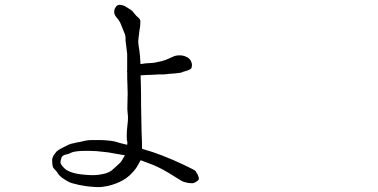

<svg xmlns="http://www.w3.org/2000/svg" viewBox="-20 -760 1540 782"><path d="M543 -590.8Q543 -581.1 547.9 -552.7Q550.8 -530.3 551.8 -505.9Q551.8 -502 551.8 -499Q565.4 -501 573.2 -502Q604.5 -502.9 619.1 -506.8Q641.6 -510.7 656.2 -516.6L680.7 -527.3Q689.5 -532.2 698.7 -533.7Q708 -535.2 720.7 -534.2Q733.4 -532.2 743.2 -526.4Q752.9 -520.5 757.8 -511.7Q762.7 -500 761.7 -492.2Q760.7 -482.4 757.8 -480.5Q752.9 -475.6 740.2 -471.7Q724.6 -467.8 716.8 -463.9Q712.9 -462.9 692.4 -460.9Q661.1 -459 659.2 -458Q643.6 -456.1 628.9 -457Q614.3 -456.1 594.7 -455.1Q576.2 -455.1 552.7 -453.1Q552.7 -438.5 553.7 -418Q554.7 -386.7 554.7 -328.1Q556.6 -224.6 556.6 -223.6Q558.6 -181.6 558.6 -156.2V-155.3V-153.3H560.5L563.5 -152.3Q635.7 -132.8 732.4 -86.9Q773.4 -67.4 776.4 -63.5Q779.3 -59.6 785.2 -48.8Q790 -38.1 790 -32.2Q790 -26.4 780.3 -20.5Q770.5 -13.7 762.7 -13.7Q753.9 -13.7 748 -14.6Q741.2 -15.6 730.5 -18.6Q720.7 -21.5 692.4 -40Q640.6 -73.2 604.5 -87.9Q584 -95.7 555.7 -106.4L552.7 -107.4L551.8 -105.5L542 -87.9Q536.1 -76.2 523.4 -61.5Q508.8 -44.9 495.1 -35.2Q481.4 -25.4 466.3 -18.6Q451.2 -11.7 435.1 -6.8Q418.9 -2 404.3 0Q389.6 2.9 371.1 2Q352.5 1 335.9 -1Q318.4 -3.9 301.8 -6.8Q286.1 -10.7 274.4 -13.7Q262.7 -16.6 245.6 -27.3Q228.5 -38.1 222.7 -44.9Q215.8 -52.7 213.9 -56.6Q211.9 -60.5 205.1 -67.4Q198.2 -74.2 196.3 -78.1Q194.3 -82 193.4 -89.8Q192.4 -98.6 192.4 -107.4Q192.4 -116.2 198.2 -127Q205.1 -136.7 210 -142.6Q215.8 -148.4 232.4 -157.2Q250 -166 259.8 -170.9Q268.6 -174.8 284.2 -177.7Q298.8 -181.6 304.7 -181.6Q311.5 -182.6 325.2 -186.5Q337.9 -189.5 352.5 -189.5H384.8Q402.3 -189.5 410.2 -188.5Q417 -187.5 431.6 -186.5Q445.3 -184.6 453.6 -182.1Q461.9 -179.7 467.8 -177.7Q468.8 -177.7 495.1 -170.9L498 -169.9V-172.9Q499 -178.7 499 -178.7Q493.2 -199.2 499 -250Q501 -265.6 501 -272.5Q502 -282.2 500 -298.8Q498 -311.5 499 -335.9Q500 -358.4 500 -378.9Q499 -398.4 499 -416Q498 -429.7 498 -466.8Q497.1 -468.8 497.1 -469.7Q497.1 -470.7 498 -472.7Q498 -476.6 498 -481.4Q498 -532.2 498 -540Q497.1 -551.8 494.1 -573.2Q490.2 -598.6 491.2 -602.5Q492.2 -613.3 485.8 -627.9Q479.5 -642.6 473.6 -658.2Q467.8 -673.8 459 -683.6Q450.2 -693.4 447.3 -700.2Q444.3 -707 445.3 -715.8Q446.3 -724.6 452.1 -732.4Q458 -740.2 465.8 -740.2Q473.6 -740.2 480.5 -738.3Q487.3 -736.3 496.1 -730.5Q504.9 -724.6 511.7 -720.7Q518.6 -716.8 526.4 -706.1Q534.2 -695.3 543 -688.5Q551.8 -681.6 551.8 -671.9Q551.8 -662.1 550.8 -653.3Q549.8 -644.5 547.9 -634.8Q543 -597.7 543 -590.8ZM435.5 -136.7Q427.7 -138.7 410.2 -140.6Q396.5 -141.6 390.6 -142.6Q385.7 -143.6 372.6 -144.5Q359.4 -145.5 344.7 -145.5H320.3Q308.6 -145.5 293 -143.6Q277.3 -141.6 273.4 -139.6Q270.5 -138.7 262.7 -134.8Q255.9 -131.8 250 -130.9Q242.2 -129.9 236.3 -125.5Q230.5 -121.1 229.5 -114.3Q228.5 -108.4 226.6 -103.5Q225.6 -98.6 227.1 -94.7Q228.5 -90.8 232.9 -85Q237.3 -79.1 244.1 -72.8Q251 -66.4 258.8 -63.5Q266.6 -59.6 277.8 -56.2Q289.1 -52.7 306.6 -50.3Q324.2 -47.9 344.7 -46.9Q365.2 -45.9 379.9 -47.9Q394.5 -49.8 410.2 -53.7Q425.8 -58.6 435.5 -66.4Q446.3 -75.2 453.6 -82.5Q460.9 -89.8 467.8 -95.7Q474.6 -102.5 477.5 -108.4Q481.4 -114.3 487.3 -125L489.3 -127.9H486.3Q470.7 -130.9 435.5 -136.7Z"/></svg>

Font: ToneOZ-Zhuyin-Tsuipita-TC
Style: Regular
Weight: 400
Designer: ÂÆ£ÂøóÂáåJeffrey Xuan(jeffreyx@gmail.com, ToneOZ.com) ÈòøÂù§(cjkFonts)
Foundry: ToneOZ
Version: Version 0.240710